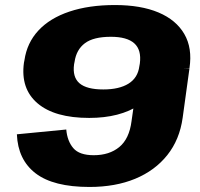

<svg xmlns="http://www.w3.org/2000/svg" viewBox="-20 -731 794 762"><path d="M705 -264Q693 -177 644 -115.5Q595 -54 516.5 -21.5Q438 11 335 11Q192 11 121.5 -43Q51 -97 47 -198L243 -217Q247 -171 271 -143Q295 -115 352 -115Q414 -115 453.5 -147.5Q493 -180 502 -250L532 -460H732ZM436 -711Q539 -711 609 -681.5Q679 -652 711.5 -596Q744 -540 732 -461L624 -457Q611 -366 533.5 -314.5Q456 -263 334 -263Q197 -263 129 -321Q61 -379 75 -482L77 -492Q87 -561 132.5 -610Q178 -659 255.5 -685Q333 -711 436 -711ZM420 -585Q351 -585 317 -559.5Q283 -534 276 -486L274 -476Q267 -425 295.5 -400.5Q324 -376 390 -376Q453 -376 490 -399Q527 -422 533 -468L535 -479Q542 -533 513 -559Q484 -585 420 -585Z"/></svg>

Font: Pathway Extreme 28pt ExtraBold
Style: Italic
Weight: 800
Italic angle: -8°
Designer: Eduardo Rodriguez Tunni
Foundry: Eduardo Rodriguez Tunni
Version: Version 1.001;gftools[0.9.26]